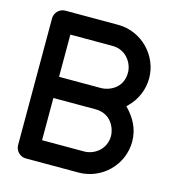

<svg xmlns="http://www.w3.org/2000/svg" viewBox="-106 -799 815 890"><g transform="rotate(15 301.5 -354.5)"><path d="M149.4 -607.9H351.6C418.9 -607.9 453.1 -549.8 453.1 -506.8C453.1 -427.2 383.3 -405.3 351.6 -405.3H149.4ZM351.6 -303.7C430.2 -303.7 453.1 -234.4 453.1 -202.6C453.1 -136.2 397 -101.1 351.6 -101.1H149.4V-303.7ZM495.1 -59.6C532.7 -97.2 554.7 -147.5 554.7 -202.6C554.7 -263.2 528.3 -311.5 485.8 -354.5C486.3 -355 487.3 -356 488.3 -356.4C488.8 -356.9 489.7 -357.9 490.7 -358.9L495.1 -363.3C532.7 -400.9 554.7 -452.1 554.7 -506.8C554.7 -614.7 465.3 -709 351.6 -709H98.1C69.8 -709 47.9 -685.5 47.9 -658.2V-50.8C47.9 -23.4 70.3 0 98.1 0H351.6C405.8 0 458.5 -22.5 495.1 -59.6Z"/></g></svg>

Font: LOB TGL 0-17
Style: Regular
Weight: 400
Designer: Peter Wiegel + adaptations and expanded glyphset by Studio LOB
Foundry: Peter Wiegel + adaptations and expanded glyphset by Studio LOB
Version: Version 1.003;Glyphs 3.1.2 (3151)